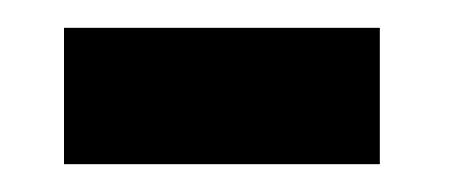

<svg xmlns="http://www.w3.org/2000/svg" viewBox="-20 -612 326 138"><path d="M26 -494V-592H253V-494Z"/></svg>

Font: Noto Serif Hebrew SemiCondensed
Style: Regular
Weight: 400
Width: 4
Designer: Monotype Design Team
Foundry: Monotype Imaging Inc.
Version: Version 2.004; ttfautohint (v1.8.4.7-5d5b)